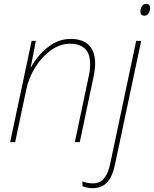

<svg xmlns="http://www.w3.org/2000/svg" viewBox="-20 -741 803 1001"><path d="M33 0 145 -528H167L140 -389H141Q157 -420 187 -455Q217 -490 258 -514Q299 -538 349 -538Q411 -538 443.5 -505.5Q476 -473 476 -410Q476 -380 468 -342L396 0H370L443 -345Q447 -362 448.5 -377Q450 -392 450 -406Q450 -462 422.5 -487.5Q395 -513 345 -513Q293 -513 245.5 -479Q198 -445 164 -390.5Q130 -336 117 -274L59 0ZM734 -659Q712 -659 712 -681Q712 -694 719.5 -707.5Q727 -721 741 -721Q753 -721 758 -714Q763 -707 763 -699Q763 -686 755 -672.5Q747 -659 734 -659ZM463 240Q450 240 434.5 237Q419 234 410 230V204Q421 210 436.5 212.5Q452 215 463 215Q502 215 523 188.5Q544 162 554 115L690 -528H716L579 119Q566 180 538 210Q510 240 463 240Z"/></svg>

Font: Noto Sans Disp Thin
Style: Italic
Weight: 100
Italic angle: -12°
Designer: Monotype Design Team
Foundry: Monotype Imaging Inc.
Version: Version 2.000;GOOG;noto-source:20170915:90ef993387c0